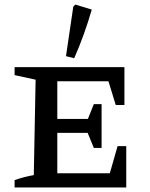

<svg xmlns="http://www.w3.org/2000/svg" viewBox="-20 -821 656 841"><path d="M495 -181H533V0H44V-32Q86 -47 128 -54L136 -472L44 -492V-527H525V-361H487L455 -465H231V-300H365L391 -365H425V-173H391L364 -239H231V-62H461ZM305 -566 269 -575 301 -792 310 -801 382 -779Q366 -724 347 -671Q328 -618 305 -566Z"/></svg>

Font: Piazzolla SC Medium
Style: Regular
Weight: 500
Designer: Juan Pablo del Peral
Foundry: Huerta Tipografica
Version: Version 1.330